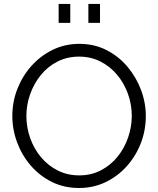

<svg xmlns="http://www.w3.org/2000/svg" viewBox="-20 -934 791 959"><path d="M374.8 5Q300.4 5 239.4 -25.1Q178.4 -55.3 134 -106.6Q89.6 -158 65.6 -222.5Q41.6 -287 41.6 -355Q41.6 -426 67 -490.5Q92.4 -555 137.7 -605.5Q183.1 -656 243.9 -685.5Q304.8 -715 376.2 -715Q450.9 -715 511.7 -684Q572.6 -653 616.4 -601Q660.3 -549 684.3 -485Q708.3 -421 708.3 -354.3Q708.3 -283 683.3 -218.5Q658.3 -154 612.9 -103.5Q567.6 -53 506.9 -24Q446.2 5 374.8 5ZM111.8 -355Q111.8 -297.5 130.9 -243.9Q150 -190.3 184.9 -148.6Q219.9 -107 268.4 -82.5Q316.9 -58 375.5 -58Q436 -58 484.5 -83.5Q533.1 -109 567.4 -151.6Q601.7 -194.3 619.9 -247.4Q638.2 -300.5 638.2 -355Q638.2 -412.5 618.9 -465.8Q599.7 -519 564.4 -561Q529.1 -603 481 -627.1Q433 -651.2 375.5 -651.2Q314.9 -651.2 266.3 -626.1Q217.6 -601 183.3 -558.4Q149 -515.7 130.4 -463Q111.8 -410.2 111.8 -355ZM272.9 -819.8V-914.5H331V-819.8ZM421.4 -819.8V-914.5H479.5V-819.8Z"/></svg>

Font: Raleway Thin
Style: Regular
Weight: 100
Designer: Matt McInerney, Pablo Impallari, Rodrigo Fuenzalida
Foundry: Matt McInerney, Pablo Impallari, Rodrigo Fuenzalida
Version: Version 4.026